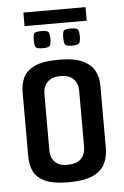

<svg xmlns="http://www.w3.org/2000/svg" viewBox="-50 -707 485 748"><g transform="rotate(-5 192.0 -333.0)"><path d="M188 4Q126 4 94 -12Q62 -28 51 -53.5Q40 -79 40 -109V-362Q40 -392 51.5 -417.5Q63 -443 95.5 -459Q128 -475 192 -475Q251 -475 284 -459.5Q317 -444 330.5 -418.5Q344 -393 344 -363V-116Q344 -82 330.5 -54.5Q317 -27 283 -11.5Q249 4 188 4ZM187 -64Q260 -64 260 -130V-348Q260 -376 243 -393.5Q226 -411 192 -411Q159 -411 141.5 -393.5Q124 -376 124 -348V-125Q124 -97 141 -80.5Q158 -64 187 -64ZM247 -525Q224 -525 220 -533Q216 -541 216 -558Q216 -578 220 -585Q224 -592 247 -592Q272 -592 276.5 -585Q281 -578 281 -558Q281 -541 276.5 -533Q272 -525 247 -525ZM133 -525Q109 -525 105 -533Q101 -541 101 -558Q101 -578 105 -585Q109 -592 133 -592Q157 -592 161.5 -585Q166 -578 166 -558Q166 -541 161.5 -533Q157 -525 133 -525ZM70 -617V-670H313V-617Z"/></g></svg>

Font: Smooch Sans SemiBold
Style: Bold
Weight: 600
Designer: Robert E. Leuschke
Foundry: Robert E. Leuschke
Version: Version 1.010; ttfautohint (v1.8.3)